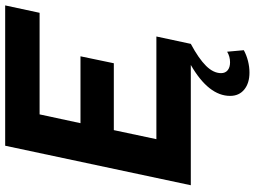

<svg xmlns="http://www.w3.org/2000/svg" viewBox="-138 -602 961 724"><g transform="rotate(-90 342.0 -239.5)"><path d="M430.9 221.2Q390.9 221.2 366.9 201.6Q342.9 182 342.9 148.2Q342.9 67.2 459.6 0H6L155 -700H684.1L656.2 -570.2H273.2L240 -416H492.2L466 -290.3H213.8L179.7 -129.8H566.9L539.1 0Q483.6 29.7 456.1 57.5Q428.7 85.3 428.7 114.2Q428.7 130.1 439.7 139.1Q450.6 148 469.6 148Q491.3 148 509.5 137L515.2 199.9Q496.9 209.9 474.7 215.6Q452.5 221.2 430.9 221.2Z"/></g></svg>

Font: Red Hat Display VF
Style: Italic
Weight: 300
Italic angle: -12°
Designer: Pentagram, MCKL
Foundry: Pentagram, MCKL
Version: Version 1.010